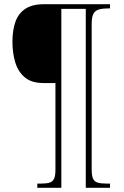

<svg xmlns="http://www.w3.org/2000/svg" viewBox="-20 -780 589 911"><path d="M157 111V91H176Q201 91 215.5 86.5Q230 82 236.5 68Q243 54 243 27V-386H186Q129 -386 97 -413.5Q65 -441 52 -485.5Q39 -530 39 -582Q39 -636 53 -676Q67 -716 100 -738Q133 -760 188 -760H502V-740H491Q466 -740 449 -735Q432 -730 423.5 -715Q415 -700 415 -667V23Q415 52 421 66.5Q427 81 442 86Q457 91 484 91H502V111H387V-738H271V111Z"/></svg>

Font: Noto Serif Khmer SemiCondensed Thin
Style: Regular
Weight: 250
Width: 4
Designer: Danh Hong and the Monotype Design Team
Foundry: Monotype Imaging Inc.
Version: Version 2.004